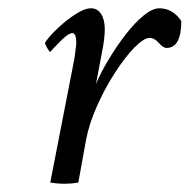

<svg xmlns="http://www.w3.org/2000/svg" viewBox="-20 -445 462 468"><path d="M202.1 -424.8Q217.8 -424.8 226.6 -410.6Q235.4 -396.5 235.4 -374Q235.4 -352.5 229.5 -322.3L213.9 -240.2Q226.1 -269 245.4 -301Q264.6 -333 286.6 -361.3Q308.6 -389.6 330.1 -407.2Q351.6 -424.8 368.2 -424.8Q401.4 -424.8 421.9 -393.6Q421.9 -328.1 385.7 -328.1Q377.9 -328.1 367.2 -340.3Q356.4 -352.5 344.7 -352.5Q330.6 -352.5 307.6 -329.1Q284.7 -305.7 260.3 -267.8Q235.8 -230 216.3 -186.3Q196.8 -142.6 189.5 -102.5L170.9 0Q154.3 2.9 138.7 2.9Q120.1 2.9 102.5 0L161.1 -300.8Q166 -334.5 166 -339.8Q166 -364.3 156.2 -364.3Q147.9 -364.3 131.3 -348.6Q123.5 -340.8 114.5 -331.5Q105.5 -322.3 102.5 -318.4Q100.6 -318.4 95.2 -327.6Q89.8 -336.9 89.8 -340.8Q97.7 -354 118.2 -373.8Q138.7 -393.6 162.1 -409.2Q185.5 -424.8 202.1 -424.8Z"/></svg>

Font: Metal
Style: Regular
Weight: 400
Designer: Danh Hong
Version: Version 8.002; ttfautohint (v1.8.3)